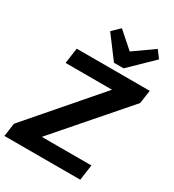

<svg xmlns="http://www.w3.org/2000/svg" viewBox="-239 -1077 1091 1203"><g transform="rotate(30 306.5 -476.0)"><path d="M-2.9 -96.2 495.8 -672.5 561.2 -587.8H86.6L102.4 -700H630.7L616.9 -603.8L115.6 -27.5L48.7 -112.2H547.9L532.2 0H-16.7ZM582.8 -899.8 418.5 -740.3H348.7L228.9 -899.8L283.5 -952.5L437.8 -816.2H349.5L542.9 -952.5Z"/></g></svg>

Font: Pathway Extreme 8pt Thin
Style: Italic
Weight: 100
Italic angle: -8°
Designer: Eduardo Rodriguez Tunni
Foundry: Eduardo Rodriguez Tunni
Version: Version 1.000